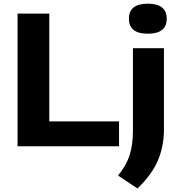

<svg xmlns="http://www.w3.org/2000/svg" viewBox="-20 -816 1004 1071"><path d="M78 0V-740H255V-139H644V0ZM747 235.5 638.5 163Q684 108.5 702.8 50.2Q721.5 -8 721.5 -88V-547H894.5V-94Q894.5 -0.5 861.2 78.2Q828 157 747 235.5ZM804.5 -628Q699 -628 699 -711.5Q699 -795.5 804.5 -795.5Q910 -795.5 910 -711.5Q910 -628 804.5 -628Z"/></svg>

Font: Encode Sans Expanded Expanded
Style: Bold
Weight: 700
Width: 7
Designer: Multiple Designers
Foundry: Impallari Type
Version: Version 3.000; ttfautohint (v1.8.3) -l 8 -r 50 -G 200 -x 14 